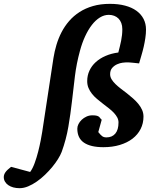

<svg xmlns="http://www.w3.org/2000/svg" viewBox="-180 -757 798 1006"><path d="M585 -602.1Q585 -580.1 581.5 -557.4Q578.1 -534.7 573 -512.2Q567.9 -489.7 561.3 -467.8Q554.7 -445.8 548.8 -424.8Q530.3 -426.8 518.6 -428Q506.8 -429.2 499.8 -429.7Q492.7 -430.2 488.3 -430.2H481Q476.1 -430.2 462.4 -428.5Q448.7 -426.8 434.1 -420.4Q419.4 -414.1 408.2 -401.6Q397 -389.2 397 -368.2Q397 -354.5 404.5 -341.8Q412.1 -329.1 424.6 -316.9Q437 -304.7 452.9 -292.5Q468.8 -280.3 484.9 -268.1Q501.5 -254.9 517.1 -241.2Q532.7 -227.5 544.9 -212.6Q557.1 -197.8 564.5 -181.2Q571.8 -164.6 571.8 -146Q571.8 -110.8 556.9 -81.3Q542 -51.8 514.4 -30.5Q486.8 -9.3 448 2.4Q409.2 14.2 361.8 14.2Q294.9 14.2 260 -9.5Q225.1 -33.2 225.1 -83Q225.1 -94.7 231.2 -106.9Q237.3 -119.1 248 -129.4Q258.8 -139.6 273.2 -146.2Q287.6 -152.8 304.2 -152.8Q319.8 -152.8 327.9 -150.4Q335.9 -147.9 339.8 -144.3Q343.8 -140.6 346.2 -136.7Q348.6 -132.8 353 -129.9L335 -64.9Q341.3 -57.1 346.2 -51.8Q351.1 -46.4 355.7 -43.2Q360.4 -40 365.5 -38.6Q370.6 -37.1 377.9 -37.1Q407.2 -37.1 424.1 -56.9Q440.9 -76.7 440.9 -115.2Q440.9 -128.9 434.6 -141.1Q428.2 -153.3 417.2 -165.3Q406.2 -177.2 391.1 -189Q376 -200.7 358.9 -213.9Q343.3 -226.1 328.4 -238.5Q313.5 -251 302 -265.4Q290.5 -279.8 283.7 -296.1Q276.9 -312.5 276.9 -332Q276.9 -361.3 288.6 -386.7Q300.3 -412.1 321.8 -431.6Q343.3 -451.2 373.3 -464.1Q403.3 -477.1 439.9 -481.9Q448.2 -512.7 454.6 -543.2Q460.9 -573.7 460.9 -604Q460.9 -622.1 455.6 -636.2Q450.2 -650.4 440.7 -659.9Q431.2 -669.4 418.2 -674.3Q405.3 -679.2 390.1 -679.2Q365.7 -679.2 343.3 -665.3Q320.8 -651.4 301.5 -626.5Q282.2 -601.6 266.1 -566.9Q250 -532.2 238.8 -490.2Q220.7 -424.3 212.6 -358.2Q204.6 -292 197 -225.6Q189.5 -159.2 178.2 -93Q167 -26.9 143.1 39.1Q136.7 55.7 124 76.2Q111.3 96.7 94 117.7Q76.7 138.7 55.9 158.7Q35.2 178.7 12.7 194.3Q-9.8 210 -32.7 219.5Q-55.7 229 -77.1 229Q-95.2 229 -110.4 224.9Q-125.5 220.7 -136.5 213.1Q-147.5 205.6 -153.8 194.8Q-160.2 184.1 -160.2 170.9Q-160.2 158.2 -151.9 146Q-143.6 133.8 -122.1 117.2L-22 144Q-8.8 126 1.7 97.2Q12.2 68.4 20 37.6Q27.8 6.8 33.2 -21Q38.6 -48.8 41 -64.9L100.1 -453.1Q105.5 -487.3 115.7 -521.7Q126 -556.2 142.3 -587.9Q158.7 -619.6 182.1 -646.7Q205.6 -673.8 236.6 -693.8Q267.6 -713.9 307.1 -725.3Q346.7 -736.8 396 -736.8Q440.4 -736.8 475.3 -727.5Q510.3 -718.3 534.7 -700.7Q559.1 -683.1 572 -658.2Q585 -633.3 585 -602.1Z"/></svg>

Font: Charis SIL Phon
Style: Bold Italic
Weight: 700
Italic angle: -11°
Foundry: SIL International
Version: Version 5.000